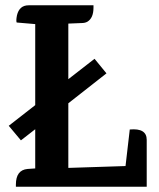

<svg xmlns="http://www.w3.org/2000/svg" viewBox="-20 -705 599 725"><path d="M534 -177V0H40V-8Q40 -63 84 -67L113 -69V-217L59 -175L13 -230L113 -308V-614L43 -620Q40 -626 44 -647Q53 -685 88 -685H333V-676Q333 -637 310 -623Q301 -618 289 -618L240 -616H238V-406L337 -483L382 -428L238 -315V-71L454 -78L470 -216Q534 -222 534 -177Z"/></svg>

Font: Karma
Style: Bold
Weight: 700
Designer: Joana Correia
Foundry: Indian Type Foundry
Version: Version 1.202;PS 1.0;hotconv 1.0.78;makeotf.lib2.5.61930; tt